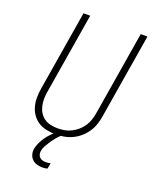

<svg xmlns="http://www.w3.org/2000/svg" viewBox="-171 -834 943 1157"><g transform="rotate(20 300.0 -256.0)"><path d="M249 8Q220 8 191.5 2Q163 -4 140 -18.5Q117 -33 101 -55.5Q85 -78 77.5 -105Q70 -132 70 -161.5Q70 -191 75 -220L160 -735H203L117 -214Q113 -191 113 -168Q113 -145 118 -123.5Q123 -102 134.5 -83.5Q146 -65 164 -52.5Q182 -40 204.5 -35Q227 -30 250 -30Q272 -30 294 -34Q316 -38 337 -48.5Q358 -59 376.5 -75Q395 -91 407.5 -110.5Q420 -130 427.5 -152Q435 -174 438 -195L527 -735H570L480 -189Q476 -163 467 -136.5Q458 -110 442 -86.5Q426 -63 404 -44Q382 -25 356 -13Q330 -1 303 3.5Q276 8 249 8ZM243 223Q224 223 207 217.5Q190 212 178 200Q166 188 161 170.5Q156 153 159 135Q163 114 172.5 94Q182 74 194.5 56Q207 38 223 21.5Q239 5 256 -8H291L290 0Q275 14 261.5 29.5Q248 45 236.5 62Q225 79 215 96.5Q205 114 202 133Q200 144 203 155Q206 166 213.5 173Q221 180 231.5 183Q242 186 254 186Q261 186 268 185Q275 184 283 182L276 219Q268 221 259.5 222Q251 223 243 223Z"/></g></svg>

Font: Iosevka XLt Ex Obl
Style: Regular
Weight: 200
Width: 7
Italic angle: -9°
Monospace: yes
Designer: Belleve Invis
Foundry: Belleve Invis
Version: Version 32.5.0; ttfautohint (v1.8.4)